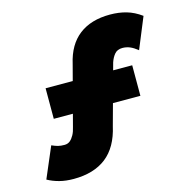

<svg xmlns="http://www.w3.org/2000/svg" viewBox="-108 -811 933 947"><g transform="rotate(-15 359.0 -337.5)"><path d="M154 31Q114 31 81.5 22.5Q49 14 22 -1L89 -158Q107 -150 120.5 -146.5Q134 -143 153 -143Q170 -143 181.5 -152.5Q193 -162 202 -178.5Q211 -195 216 -218L295 -518Q316 -612 377 -659Q438 -706 535 -706Q580 -706 618.5 -695Q657 -684 694 -657L629 -499Q608 -516 590 -523.5Q572 -531 552 -531Q526 -531 512 -514.5Q498 -498 490 -474L407 -171Q384 -68 320.5 -18.5Q257 31 154 31ZM135 -281V-437L577 -436V-280Z"/></g></svg>

Font: Lexend Exa ExtraBold
Style: Regular
Weight: 800
Designer: Bonnie Shaver-Troup, Thomas Jockin
Foundry: Lexend
Version: Version 1.007